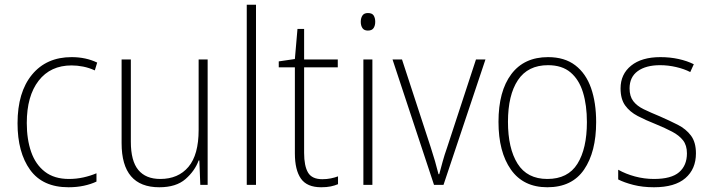

<svg xmlns="http://www.w3.org/2000/svg" viewBox="-20 -780 2998 810"><path d="M269 10Q160 10 107 -63.5Q54 -137 54 -260Q54 -391 115 -465Q176 -539 282 -539Q342 -539 390 -516L380 -483Q356 -494 331 -499Q306 -504 282 -504Q193 -504 143 -439.5Q93 -375 93 -261Q93 -192 111.5 -139Q130 -86 169.5 -55.5Q209 -25 271 -25Q302 -25 331.5 -31.5Q361 -38 387 -49V-14Q364 -3 334 3.5Q304 10 269 10Z M856 -529V0H825L821 -103H818Q802 -59 762.5 -24.5Q723 10 652 10Q493 10 493 -176V-529H532V-182Q532 -101 563.5 -63Q595 -25 656 -25Q732 -25 775 -76Q818 -127 818 -232V-529Z M1060 0H1021V-760H1060Z M1340 -24Q1359 -24 1376 -27.5Q1393 -31 1406 -36V-3Q1392 3 1375 6.5Q1358 10 1335 10Q1275 10 1249.5 -26.5Q1224 -63 1224 -133V-496H1156V-521L1224 -531L1235 -658H1263V-529H1405V-496H1263V-135Q1263 -80 1279.5 -52Q1296 -24 1340 -24Z M1532 -725Q1550 -725 1556.5 -714.5Q1563 -704 1563 -688Q1563 -672 1556 -661.5Q1549 -651 1532 -651Q1516 -651 1509 -661.5Q1502 -672 1502 -688Q1502 -704 1509 -714.5Q1516 -725 1532 -725ZM1551 -529V0H1513V-529Z M1811 0 1636 -529H1676L1797 -159Q1817 -98 1830 -45H1833Q1840 -71 1847.5 -98.5Q1855 -126 1866 -157L1988 -529H2028L1851 0Z M2495 -265Q2495 -139 2444 -64.5Q2393 10 2289 10Q2188 10 2135.5 -64.5Q2083 -139 2083 -266Q2083 -395 2137 -467Q2191 -539 2292 -539Q2362 -539 2407 -504.5Q2452 -470 2473.5 -408.5Q2495 -347 2495 -265ZM2123 -266Q2123 -154 2163.5 -89.5Q2204 -25 2289 -25Q2376 -25 2416 -89Q2456 -153 2456 -265Q2456 -336 2439.5 -390Q2423 -444 2387 -474.5Q2351 -505 2292 -505Q2207 -505 2165 -442Q2123 -379 2123 -266Z M2916 -133Q2916 -67 2871.5 -28.5Q2827 10 2739 10Q2691 10 2652 0Q2613 -10 2588 -23V-64Q2620 -46 2659 -35.5Q2698 -25 2739 -25Q2812 -25 2845 -53.5Q2878 -82 2878 -133Q2878 -167 2861.5 -188Q2845 -209 2815.5 -224.5Q2786 -240 2747 -256Q2704 -273 2670.5 -290.5Q2637 -308 2617.5 -335Q2598 -362 2598 -407Q2598 -467 2642.5 -503Q2687 -539 2766 -539Q2807 -539 2843 -531Q2879 -523 2907 -509L2892 -476Q2867 -489 2833 -497Q2799 -505 2765 -505Q2705 -505 2670.5 -480Q2636 -455 2636 -407Q2636 -374 2651.5 -353.5Q2667 -333 2696 -319Q2725 -305 2764 -289Q2805 -271 2839.5 -253.5Q2874 -236 2895 -208Q2916 -180 2916 -133Z"/></svg>

Font: Noto Sans Khmer SemiCondensed ExtraLight
Style: Regular
Weight: 200
Width: 4
Designer: Danh Hong and the Monotype Design Team
Foundry: Monotype Imaging Inc.
Version: Version 2.004; ttfautohint (v1.8.4.7-5d5b)